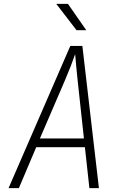

<svg xmlns="http://www.w3.org/2000/svg" viewBox="-20 -966 640 986"><path d="M77 0H24L341 -730H403L488 0H439L416 -210H166ZM185 -255H411L379 -550Q370 -636 366 -688Q347 -632 312 -550ZM423 -811H373L269 -946H329Z"/></svg>

Font: JetBrains Mono Extra Light
Style: Italic
Weight: 200
Italic angle: -9°
Monospace: yes
Designer: Philipp Nurullin, Konstantin Bulenkov
Foundry: JetBrains
Version: 2.002